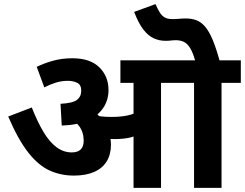

<svg xmlns="http://www.w3.org/2000/svg" viewBox="-20 -916 1194 936"><path d="M765 -512V0H631V-512H567V-622H859V-512ZM333 -632Q419 -632 464 -588Q509 -544 509 -477Q509 -428 483 -389.5Q457 -351 406 -328.5Q355 -306 281 -304L275 -410Q334 -413 355 -429Q376 -445 376 -474Q376 -503 356 -512.5Q336 -522 311 -522Q280 -522 251.5 -513Q223 -504 196 -490L159 -590Q188 -605 233.5 -618.5Q279 -632 333 -632ZM521 -211Q521 -164 500.5 -130Q480 -96 439.5 -78Q399 -60 340 -60Q277 -60 222.5 -84.5Q168 -109 118.5 -171.5Q69 -234 20 -348L135 -392Q163 -321 192.5 -272Q222 -223 256 -198Q290 -173 330 -173Q359 -173 373.5 -187.5Q388 -202 388 -230Q388 -271 366 -301Q344 -331 297 -359L376 -383L438 -374Q453 -362 467 -346Q481 -330 491 -313L502 -292Q511 -273 516 -252.5Q521 -232 521 -211ZM525 -346Q567 -346 601 -353Q635 -360 669 -379V-269Q639 -250 607.5 -244Q576 -238 542 -238Q521 -238 500.5 -239.5Q480 -241 462.5 -244Q445 -247 431 -249L419 -342L434 -355Q453 -351 474 -348.5Q495 -346 525 -346ZM1060 -512V0H926V-512H845V-622H1154V-512ZM933 -615Q921 -659 907 -681.5Q893 -704 876 -712Q859 -720 838 -720Q825 -720 813.5 -718.5Q802 -717 787 -717Q756 -717 729 -729.5Q702 -742 678.5 -772.5Q655 -803 634 -858L738 -896Q749 -871 759 -855Q769 -839 783 -831Q797 -823 820 -823Q840 -823 854.5 -824.5Q869 -826 886 -826Q914 -826 937 -817.5Q960 -809 979.5 -786.5Q999 -764 1016.5 -722.5Q1034 -681 1052 -615Z"/></svg>

Font: Noto Sans Devanagari
Style: Regular
Weight: 400
Designer: Jelle Bosma - Monotype Design Team
Foundry: Monotype Imaging Inc.
Version: Version 2.003